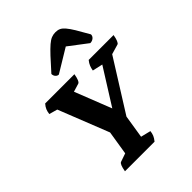

<svg xmlns="http://www.w3.org/2000/svg" viewBox="-249 -1042 1179 1179"><g transform="rotate(-45 340.5 -453.0)"><path d="M139 0Q148 -53 163 -58L218 -77L243 -233L113 -562L59 -577Q61 -595 67 -610Q73 -625 87 -641H341Q337 -616 330.5 -600.5Q324 -585 316 -583L263 -567L357 -328L504 -562L437 -577Q440 -595 446 -610Q452 -625 465 -641H681Q677 -616 670.5 -600.5Q664 -585 657 -583L592 -564L383 -231L359 -80L424 -64Q422 -46 416 -31.5Q410 -17 396 0ZM441 -906Q460 -906 474 -899.5Q488 -893 503 -875.5Q518 -858 537.5 -826Q557 -794 586 -742Q586 -727 574 -717Q562 -707 545 -707L424 -799L272 -707Q260 -707 251 -717Q242 -727 242 -742Q288 -794 318 -826Q348 -858 368.5 -875.5Q389 -893 405.5 -899.5Q422 -906 441 -906Z"/></g></svg>

Font: Petrona ExtraBold
Style: Italic
Weight: 800
Italic angle: -9°
Designer: Ringo R. Seeber
Foundry: Ringo R. Seeber
Version: Version 2.001; ttfautohint (v1.8.3)